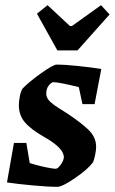

<svg xmlns="http://www.w3.org/2000/svg" viewBox="-20 -714 444 743"><path d="M352 -146Q352 -134 348.5 -116Q345 -98 340 -86Q320 -59 270.5 -25Q221 9 202 9Q167 9 107 3.5Q47 -2 7 -8L34 -161H82L95 -83Q123 -74 153.5 -67.5Q184 -61 196 -61Q204 -61 215.5 -77.5Q227 -94 227 -106Q227 -141 151 -184Q100 -213 76.5 -240.5Q53 -268 53 -307Q53 -321 56.5 -340Q60 -359 67 -371Q92 -397 139 -430.5Q186 -464 199 -464Q231 -464 283.5 -458.5Q336 -453 372 -447L346 -311H299L285 -377Q207 -396 187 -396Q179 -396 169 -383.5Q159 -371 159 -352Q159 -334 174.5 -320Q190 -306 210 -294Q230 -282 237 -277Q289 -243 320.5 -213.5Q352 -184 352 -146ZM123 -661 164 -694 251 -613H258L371 -694L404 -658L280 -519H202Z"/></svg>

Font: Grenze SemiBold
Style: Italic
Weight: 600
Italic angle: -10°
Designer: Renata Polastri
Foundry: Omnibus-Type
Version: Version 1.002; ttfautohint (v1.8)